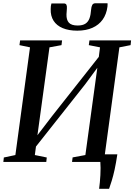

<svg xmlns="http://www.w3.org/2000/svg" viewBox="-26 -990 821 1174"><path d="M580 164.5Q582.5 147 584.5 125.2Q586.5 103.5 587.8 80.8Q589 58 589 37Q589 16 587.5 0L547.5 -46.5H691.5Q683.5 7.5 674.8 47.2Q666 87 657.2 115.2Q648.5 143.5 641 164.5ZM-5.5 0 -2.5 -27 68 -42 157.5 -700.5 93 -714 97 -743H353.5L350 -714L276.5 -700.5L197 -120L176 -128L291.5 -279L607.5 -679.5L573 -601L585.5 -700.5L517 -714L521 -743H775.5L772.5 -714L704 -700.5L614.5 -42L684.5 -27.5L681 0H414.5L418 -27.5L496 -42L574 -611L596.5 -612.5L494 -473.5L163.5 -55.5L199.5 -135.5L187 -42L260 -27L257 0ZM363.5 -969Q376 -969 380 -961.2Q384 -953.5 383 -939.5Q383 -930.5 381.8 -920.5Q380.5 -910.5 380.5 -902.5Q379.5 -869 395 -851.5Q410.5 -834 449 -834Q479 -834 496.2 -845.2Q513.5 -856.5 521.2 -878Q529 -899.5 531 -930.5Q532.5 -949.5 538.2 -959.8Q544 -970 557 -970H631.5Q632 -966 631.8 -961Q631.5 -956 631 -949Q625 -903 601.8 -870.2Q578.5 -837.5 539.2 -820Q500 -802.5 446.5 -802.5Q394.5 -802.5 357.5 -818Q320.5 -833.5 301.5 -863.2Q282.5 -893 284 -935Q284 -945 285 -953Q286 -961 288.5 -969Z"/></svg>

Font: Merriweather 96pt Medium
Style: Italic
Weight: 500
Italic angle: -7.8°
Version: Version 2.101